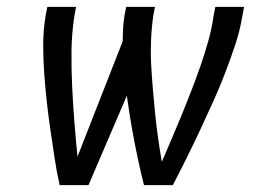

<svg xmlns="http://www.w3.org/2000/svg" viewBox="-20 -540 790 560"><path d="M154 0Q145 -40 139 -80.5Q133 -121 127 -161.5Q121 -202 116.5 -243Q112 -284 109 -325.5Q106 -367 106 -409Q106 -451 113 -494L118 -520H202L197 -494Q189 -442 188.5 -390Q188 -338 190.5 -286.5Q193 -235 197 -184Q201 -133 206 -83L338 -420Q338 -438 339 -456.5Q340 -475 343 -494L348 -520H432L427 -494Q422 -458 420.5 -421.5Q419 -385 421 -349.5Q423 -314 426 -278.5Q429 -243 432.5 -208Q436 -173 441 -138Q446 -103 452 -68Q467 -103 482 -138Q497 -173 511.5 -208.5Q526 -244 539.5 -279Q553 -314 565.5 -350Q578 -386 588 -422Q598 -458 603 -494L608 -520H692L687 -494Q680 -451 666 -409Q652 -367 636 -325.5Q620 -284 601.5 -243Q583 -202 564 -161.5Q545 -121 525 -80.5Q505 -40 484 0H400Q384 -64 371.5 -129.5Q359 -195 350 -261L238 0Z"/></svg>

Font: Iosevka Aile
Style: Italic
Weight: 400
Italic angle: -9°
Designer: Belleve Invis
Foundry: Belleve Invis
Version: Version 28.0.1; ttfautohint (v1.8.4)